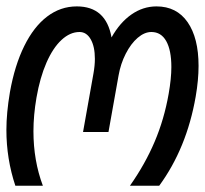

<svg xmlns="http://www.w3.org/2000/svg" viewBox="-20 -578 640 600"><path d="M0 -172Q0 -225 11 -290Q26 -374 55.8 -434.2Q85.5 -494.5 127.2 -526.2Q169 -558 220 -558Q311.5 -558 328.5 -461Q354.5 -507.5 390.8 -532.8Q427 -558 469 -558Q532 -558 566.2 -508.8Q600.5 -459.5 600.5 -372Q600.5 -328 591.5 -276Q563.5 -115 477.5 2.5H386Q433.5 -65 463.2 -135Q493 -205 507 -284.5Q515.5 -333 515.5 -368.5Q515.5 -421 499.5 -449.5Q483.5 -478 453 -478Q431.5 -478 410.2 -459.8Q389 -441.5 373 -410.2Q357 -379 350.5 -342L319 -165.5H239.5L272 -348Q276.5 -373 276.5 -394Q276.5 -432.5 263.5 -455.2Q250.5 -478 228.5 -478Q199 -478 172.2 -453.2Q145.5 -428.5 125.2 -382.2Q105 -336 94 -273Q84.5 -217.5 84.5 -168Q84.5 -76 114 2.5H28Q0 -81.5 0 -172Z"/></svg>

Font: JuliaMono
Style: Italic
Weight: 400
Italic angle: -9°
Monospace: yes
Designer: cormullion
Foundry: corm
Version: Version 0.057; ttfautohint (v1.8.4)